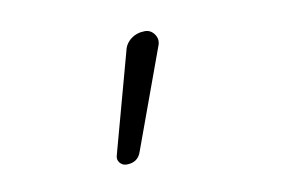

<svg xmlns="http://www.w3.org/2000/svg" viewBox="-42 -205 584 389"><g transform="rotate(-10 250.0 -10.0)"><path d="M191.4 120.1Q182.6 120.1 177.2 113.3Q171.9 106.4 174.8 97.7L230.5 -106.4Q233.4 -121.1 245.6 -130.4Q257.8 -139.6 274.4 -139.6Q286.1 -139.6 293.5 -129.4Q300.8 -119.1 296.9 -107.4L221.7 98.6Q214.8 120.1 191.4 120.1Z"/></g></svg>

Font: Rounded Mgen+ 2m light
Style: Regular
Weight: 200
Designer: [Source Han Sans]
Ryoko NISHIZUKA  (kana & ideographs); Paul D. Hunt (Latin, Greek & Cyrillic); Wenlong ZHANG  (bopomofo
Version: Version 1.059.20150602